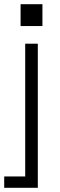

<svg xmlns="http://www.w3.org/2000/svg" viewBox="-30 -694 288 914"><path d="M-10 200H150V-486H90V146H-10ZM68 -570H172V-674H68Z"/></svg>

Font: Meta Space Light
Style: Regular
Weight: 300
Designer: Meta Pool / Florian Karsten
Foundry: Meta Pool / Florian Karsten
Version: Version 2.000;Glyphs 3.1.1 (3137)